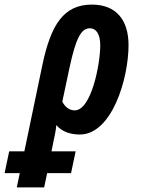

<svg xmlns="http://www.w3.org/2000/svg" viewBox="-129 -575 639 835"><path d="M-109 178H-43L-56 240H63L76 178H180L200 83H95L102 48C107 24 114 -6 116 -31C137 -6 171 10 218 10C357 10 430 -231 430 -379C430 -487 377 -555 271 -555C147 -555 92 -467 55 -291L-23 83H-89ZM196 -95C170 -95 152 -113 142 -133L173 -279C201 -410 224 -452 262 -452C289 -452 307 -427 307 -378C307 -296 268 -95 196 -95Z"/></svg>

Font: Noto Sans ExtraCondensed
Style: Bold Italic
Weight: 700
Width: 2
Italic angle: -12°
Designer: Monotype Design Team
Foundry: Monotype Imaging Inc.
Version: Version 2.013